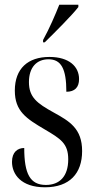

<svg xmlns="http://www.w3.org/2000/svg" viewBox="-20 -786 400 816"><path d="M163 -616V-606H170C214 -649 286 -721 313 -756V-766H232C214 -721 191 -667 163 -616ZM171 10C276 10 329 -49 329 -144C329 -240 275 -271 208 -308C137 -347 103 -373 103 -437C103 -500 136 -534 186 -534C240 -534 262 -494 262 -396C298 -396 316 -415 316 -450C316 -503 274 -544 190 -544C99 -544 43 -495 43 -401C43 -313 92 -282 170 -236C238 -196 270 -176 270 -109C270 -36 233 0 175 0C108 0 83 -47 83 -157C55 -157 31 -140 31 -98C31 -46 69 10 171 10Z"/></svg>

Font: Noto Serif Display ExtraCondensed
Style: Regular
Weight: 400
Width: 2
Designer: Monotype Design Team
Foundry: Monotype Imaging Inc.
Version: Version 2.009